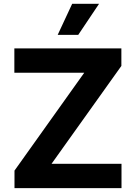

<svg xmlns="http://www.w3.org/2000/svg" viewBox="-20 -979 707 999"><path d="M55.4 0H612.2V-126.8H248.2L611.5 -636V-727.3H54.7V-600.5H418.3L55.4 -91.3ZM280.2 -797.6H387.1L495.4 -959.2H355.5Z"/></svg>

Font: Margiela Sans
Style: Bold
Weight: 700
Designer: Stefan Endress, Andreas Faust
Version: Version 1.100;FEAKit 1.0